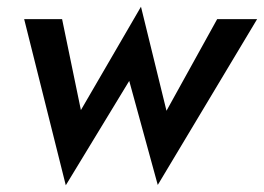

<svg xmlns="http://www.w3.org/2000/svg" viewBox="-20 -517 786 572"><path d="M52 -460H165L221 -189L400 -497L476 -187L627 -460H746L450 34L365 -276L176 35Z"/></svg>

Font: Jost* Medium
Style: Italic
Weight: 500
Italic angle: -10°
Version: Version 3.7